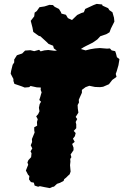

<svg xmlns="http://www.w3.org/2000/svg" viewBox="-20 -939 634 987"><path d="M236 28 220 25 209 23 185 18 176 21 158 15 154 0 139 -3 129 -17 131 -34 124 -41 118 -53 113 -62 120 -80 125 -92 121 -104 126 -116 140 -131 142 -151 137 -161 146 -176 138 -192 145 -209 144 -224 158 -258 156 -269V-285L171 -293L170 -312L174 -326L166 -341L176 -352L183 -367L180 -385L184 -404L191 -416L182 -425L188 -444L191 -455L194 -464L189 -477L190 -489L169 -490L137 -497L130 -491L107 -489L92 -495L54 -508L49 -523V-533L35 -560L37 -574L45 -606L53 -618V-633L67 -655L94 -664L109 -679L136 -681L156 -676L181 -683L189 -675L208 -680L228 -682L260 -678L289 -680L306 -675L327 -682L355 -684L369 -680L396 -687L420 -680L444 -686L468 -690L493 -692L530 -689L545 -690L554 -680L572 -676L576 -665L581 -645L594 -635L589 -604L580 -573L575 -559L579 -544L557 -528L540 -506L510 -493L494 -491L468 -492L439 -498L420 -491L401 -477V-462L391 -440L385 -426L386 -412L379 -399L380 -381L383 -360L369 -338L377 -327L369 -312L372 -300V-280L359 -266L369 -255L365 -239L355 -226L364 -210L351 -199L358 -180V-167L343 -145L347 -131L341 -122L342 -108L340 -90L343 -57L338 -43L329 -35L320 -26L310 -18L307 -9L288 1L273 6L257 21H252ZM328 -654 324 -660 286 -669 257 -690 253 -704 230 -713 221 -722 187 -753 180 -754 151 -775 147 -797 138 -832 156 -855 158 -874 169 -882 183 -902 209 -906 234 -914 252 -913 261 -904 283 -893 293 -877 296 -869 319 -863 329 -846 350 -836 377 -862 398 -872 411 -876 418 -893 461 -913 477 -919 505 -916 507 -910 536 -897 542 -887 558 -876 566 -848 568 -828 550 -792 543 -773 526 -763 496 -753 480 -736 457 -720 421 -702 408 -695 362 -665 342 -664Z"/></svg>

Font: Winky Rough Black
Style: Italic
Weight: 900
Italic angle: -8.97852°
Designer: Simon Atzbach
Foundry: typofactur
Version: Version 1.206; ttfautohint (v1.8.4.7-5d5b)